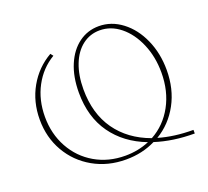

<svg xmlns="http://www.w3.org/2000/svg" viewBox="-116 -805 1029 952"><g transform="rotate(-20 398.5 -329.0)"><path d="M759 0Q645 0 552 -30Q482 5 396 5Q300 5 223.5 -38.5Q147 -82 103.5 -157.5Q60 -233 60 -327Q60 -421 103 -497Q146 -573 221 -616L232 -602Q165 -562 127 -491Q89 -420 89 -331Q89 -241 129 -168.5Q169 -96 239.5 -55Q310 -14 399 -14Q467 -14 526 -39Q413 -82 350.5 -170Q288 -258 288 -386Q288 -470 314.5 -532.5Q341 -595 387.5 -629Q434 -663 493 -663Q559 -663 615 -620.5Q671 -578 703.5 -505Q736 -432 736 -344Q736 -244 693.5 -165.5Q651 -87 577 -43Q658 -19 759 -19ZM551 -51Q624 -91 665.5 -167Q707 -243 707 -341Q707 -424 677.5 -493Q648 -562 598.5 -602Q549 -642 490 -642Q439 -642 399 -611.5Q359 -581 337 -524.5Q315 -468 315 -394Q315 -266 376.5 -179Q438 -92 551 -51Z"/></g></svg>

Font: Ysabeau Infant Extralight
Style: Regular
Weight: 200
Designer: Christian Thalmann (Catharsis Fonts)
Version: Version 0.003